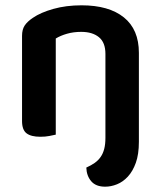

<svg xmlns="http://www.w3.org/2000/svg" viewBox="-20 -508 607 723"><path d="M305 123Q323 115 336.5 105.5Q350 96 359 83Q368 70 372.5 52.5Q377 35 377 11V-305Q377 -348 352.5 -368Q328 -388 286 -388Q257 -388 232.5 -381Q208 -374 190 -363V-1Q181 1 166 4Q151 7 132 7Q97 7 80 -6Q63 -19 63 -52V-373Q63 -397 73 -412Q83 -427 104 -441Q133 -461 181 -474.5Q229 -488 287 -488Q390 -488 446.5 -442.5Q503 -397 503 -309V26Q503 73 491.5 105Q480 137 461.5 157Q443 177 420.5 186Q398 195 376 195Q341 195 323.5 174.5Q306 154 305 123Z"/></svg>

Font: Baloo Bhai 2 SemiBold
Style: Regular
Weight: 600
Designer: Supriya Tembe, Noopur Datye and Ek Type
Foundry: Ek Type
Version: Version 1.640;PS 1.000;hotconv 16.6.51;makeotf.lib2.5.65220;